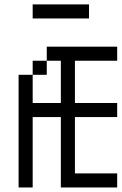

<svg xmlns="http://www.w3.org/2000/svg" viewBox="-20 -832 540 852"><path d="M500 0V-62.5H312.5Q312.5 -62.5 312.5 -312.5H500V-375H312.5V-562.5H500V-625H187.5V-562.5H125V-500H62.5Q62.5 -500 62.5 0H125V-312.5H250V0ZM375 -750V-812.5H125V-750ZM125 -375Q125 -375 125 -500H187.5V-562.5H250V-375Z"/></svg>

Font: Unifont
Style: Regular
Weight: 500
Version: Version 15.1.04